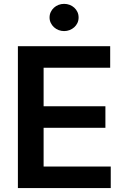

<svg xmlns="http://www.w3.org/2000/svg" viewBox="-20 -964 648 984"><path d="M71.7 0V-727.3H544.7V-616.8H203.5V-419.4H520.2V-308.9H203.5V-110.4H547.6V0ZM234 -874.3Q234 -889.6 240.1 -902.3Q246.1 -915.1 256.4 -924.5Q266.7 -933.9 280.2 -939.1Q293.7 -944.2 308.6 -944.2Q323.5 -944.2 337 -939.1Q350.5 -933.9 360.6 -924.7Q370.7 -915.5 376.8 -902.7Q382.8 -889.9 382.8 -874.3Q382.8 -859 376.8 -846.2Q370.7 -833.5 360.4 -824.2Q350.1 -815 336.6 -809.8Q323.2 -804.7 308.6 -804.7Q294 -804.7 280.5 -809.8Q267 -815 256.7 -824.4Q246.4 -833.8 240.2 -846.6Q234 -859.4 234 -874.3Z"/></svg>

Font: Inter P Semi Bold
Style: Regular
Weight: 600
Designer: Rasmus Andersson
Foundry: rsms
Version: Version 3.018;git-588b23468